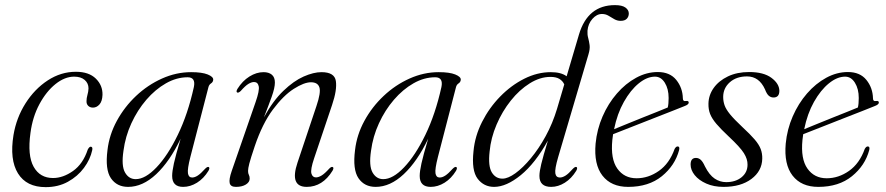

<svg xmlns="http://www.w3.org/2000/svg" viewBox="-20 -740 3547 769"><path d="M277 -433Q239.5 -433 202.5 -403.5Q165.5 -374 138 -323Q110.5 -272 102 -207.5Q89.5 -117 114.8 -72Q140 -27 192.5 -27Q232.5 -27 272.5 -55.2Q312.5 -83.5 331.5 -141Q337.5 -152.5 343.5 -152.5Q352 -152 349.5 -139Q341.5 -101.5 316.2 -67.5Q291 -33.5 252 -12Q213 9.5 163 9.5Q86 9.5 52 -45.5Q18 -100.5 34 -199Q45.5 -268 82 -325.8Q118.5 -383.5 171.2 -418Q224 -452.5 284 -452.5Q336 -452.5 363.8 -425.2Q391.5 -398 390.5 -360Q389.5 -334 378.2 -321.5Q367 -309 352.5 -309Q340.5 -309 333.2 -316.2Q326 -323.5 326.5 -335Q326.5 -347 330.2 -359.8Q334 -372.5 334.5 -386Q334.5 -406.5 319.2 -419.8Q304 -433 277 -433Z M742.5 -111.5Q730 -62.5 732.8 -45.8Q735.5 -29 749.5 -29Q760 -29 772 -36.8Q784 -44.5 802 -64.5Q811 -73.5 816 -71Q821.5 -68 815 -56Q796 -25 769 -8.2Q742 8.5 713.5 8.5Q669.5 8.5 669.5 -35.5Q669.5 -53.5 676.5 -85.5Q683.5 -117.5 703.5 -184.5Q660 -93.5 605.8 -42.5Q551.5 8.5 493 8.5Q448 8.5 424.2 -26.2Q400.5 -61 410.5 -139Q417.5 -200 448 -256Q478.5 -312 525.2 -356Q572 -400 629 -425.5Q686 -451 745.5 -451Q789 -451 811.8 -441.8Q834.5 -432.5 834 -421Q833.5 -411.5 825.5 -406.2Q817.5 -401 815 -391.5ZM474.5 -136Q465.5 -75.5 480.8 -49Q496 -22.5 523.5 -22.5Q562 -22.5 607 -69.8Q652 -117 692.2 -200Q732.5 -283 756.5 -391.5Q764.5 -430.5 731.5 -430.5Q687 -430.5 644.5 -406.2Q602 -382 566.2 -340.5Q530.5 -299 506.2 -246.2Q482 -193.5 474.5 -136Z M930 -369.5Q924.5 -372.5 931 -384Q951 -416 979 -433.5Q1007 -451 1035.5 -451Q1056.5 -451 1068.8 -440.8Q1081 -430.5 1081 -409.5Q1081 -388 1068.2 -352.5Q1055.5 -317 1037 -270Q1073.5 -336.5 1115 -376.2Q1156.5 -416 1196.2 -433.5Q1236 -451 1267.5 -451Q1320 -451 1325.2 -415.5Q1330.5 -380 1310 -319.5L1238 -105.5Q1223 -61 1227.2 -45.2Q1231.5 -29.5 1245.5 -29.5Q1255.5 -29.5 1268 -37Q1280.5 -44.5 1299 -65Q1307.5 -73.5 1312.5 -71Q1318.5 -68.5 1312 -56.5Q1272 8.5 1208.5 8.5Q1139 8.5 1171.5 -88.5L1247.5 -315.5Q1266 -370 1259.2 -390.2Q1252.5 -410.5 1225.5 -410.5Q1198 -410.5 1156.8 -384.2Q1115.5 -358 1073.2 -301.5Q1031 -245 1000.5 -155Q983.5 -104.5 978.5 -84.8Q973.5 -65 973.5 -55.5Q973.5 -45.5 976.8 -39.5Q980 -33.5 980 -24.5Q980 -10.5 964.8 -1Q949.5 8.5 925 8.5Q903.5 8.5 900 -6.5Q896.5 -21.5 908 -55L1003.5 -330.5Q1020 -377.5 1016.2 -394.5Q1012.5 -411.5 997.5 -411.5Q987.5 -411.5 975 -404Q962.5 -396.5 944 -375.5Q935 -367 930 -369.5Z M1734 -111.5Q1721.5 -62.5 1724.2 -45.8Q1727 -29 1741 -29Q1751.5 -29 1763.5 -36.8Q1775.5 -44.5 1793.5 -64.5Q1802.5 -73.5 1807.5 -71Q1813 -68 1806.5 -56Q1787.5 -25 1760.5 -8.2Q1733.5 8.5 1705 8.5Q1661 8.5 1661 -35.5Q1661 -53.5 1668 -85.5Q1675 -117.5 1695 -184.5Q1651.5 -93.5 1597.2 -42.5Q1543 8.5 1484.5 8.5Q1439.5 8.5 1415.8 -26.2Q1392 -61 1402 -139Q1409 -200 1439.5 -256Q1470 -312 1516.8 -356Q1563.5 -400 1620.5 -425.5Q1677.5 -451 1737 -451Q1780.5 -451 1803.2 -441.8Q1826 -432.5 1825.5 -421Q1825 -411.5 1817 -406.2Q1809 -401 1806.5 -391.5ZM1466 -136Q1457 -75.5 1472.2 -49Q1487.5 -22.5 1515 -22.5Q1553.5 -22.5 1598.5 -69.8Q1643.5 -117 1683.8 -200Q1724 -283 1748 -391.5Q1756 -430.5 1723 -430.5Q1678.5 -430.5 1636 -406.2Q1593.5 -382 1557.8 -340.5Q1522 -299 1497.8 -246.2Q1473.5 -193.5 1466 -136Z M2288 -56Q2269 -25 2242.2 -8.2Q2215.5 8.5 2187.5 8.5Q2140.5 8.5 2140.5 -35.5Q2140.5 -52.5 2147.8 -82.8Q2155 -113 2174.5 -177Q2123.5 -85.5 2065.8 -38.5Q2008 8.5 1959 8.5Q1918 8.5 1893 -24.2Q1868 -57 1876.5 -134.5Q1882 -195 1910.8 -251.8Q1939.5 -308.5 1983.5 -353.5Q2027.5 -398.5 2080 -424.8Q2132.5 -451 2186 -451Q2227.5 -451 2249.5 -434.5L2299 -602Q2334 -719.5 2443 -719.5Q2471.5 -719.5 2485 -709.8Q2498.5 -700 2498.5 -686Q2498.5 -673.5 2490.5 -665Q2482.5 -656.5 2466 -656.5Q2452 -656.5 2440.5 -663.2Q2429 -670 2417.2 -677Q2405.5 -684 2391 -684Q2370 -684 2352.8 -664.5Q2335.5 -645 2333 -617Q2332 -601.5 2335.8 -588Q2339.5 -574.5 2341.5 -559.2Q2343.5 -544 2337 -522.5L2215.5 -110.5Q2201.5 -62.5 2204.2 -45.8Q2207 -29 2222.5 -29Q2232.5 -29 2244.8 -36.5Q2257 -44 2275 -64.5Q2284 -73.5 2289 -71Q2294.5 -68 2288 -56ZM1941 -133Q1934.5 -74.5 1949.8 -49.5Q1965 -24.5 1992.5 -24.5Q2014.5 -24.5 2044.5 -46.2Q2074.5 -68 2106.2 -106.2Q2138 -144.5 2165.8 -195.2Q2193.5 -246 2211 -304L2240 -402Q2234 -415.5 2220.8 -423.8Q2207.5 -432 2184.5 -432Q2143 -432 2101.8 -406.2Q2060.5 -380.5 2026 -337.2Q1991.5 -294 1968.8 -240.8Q1946 -187.5 1941 -133Z M2700 -139Q2683.5 -77 2630.8 -34.2Q2578 8.5 2496 8.5Q2428 8.5 2393 -36.5Q2358 -81.5 2365.5 -165Q2371 -222 2393.5 -273.8Q2416 -325.5 2450.8 -365.5Q2485.5 -405.5 2527.8 -428.5Q2570 -451.5 2614.5 -451.5Q2663 -451.5 2688.5 -420Q2714 -388.5 2715 -346Q2715 -333 2728 -335.5Q2738 -337 2738.5 -329.5Q2739 -321.5 2721.5 -315Q2707 -309 2671.2 -295Q2635.5 -281 2590.8 -263.5Q2546 -246 2504.2 -229.5Q2462.5 -213 2435.5 -202.5Q2434 -191 2432.5 -179.5Q2425 -103.5 2452.5 -64.8Q2480 -26 2529.5 -26Q2577 -26 2619 -55.5Q2661 -85 2682 -143.5Q2687.5 -153.5 2694 -153.5Q2703.5 -153.5 2700 -139ZM2603.5 -433Q2571.5 -433 2538.5 -406.2Q2505.5 -379.5 2478.8 -332Q2452 -284.5 2439.5 -222.5Q2461.5 -231.5 2491.5 -243.8Q2521.5 -256 2553.2 -268.8Q2585 -281.5 2612 -292.2Q2639 -303 2654.5 -309.5Q2658 -323.5 2658 -347.5Q2658 -384 2642.8 -408.5Q2627.5 -433 2603.5 -433Z M2888.5 -10.5Q2926 -10.5 2950 -30Q2974 -49.5 2974 -80.5Q2974.5 -102.5 2959.5 -126.5Q2944.5 -150.5 2899 -193Q2867 -223 2849.2 -244Q2831.5 -265 2824.2 -283.5Q2817 -302 2817.5 -324.5Q2818 -359 2838.5 -387.8Q2859 -416.5 2895.5 -434Q2932 -451.5 2980.5 -451.5Q3038.5 -451.5 3069.8 -428.2Q3101 -405 3101.5 -376.5Q3101.5 -349.5 3078 -349.5Q3067.5 -349.5 3059.2 -356.5Q3051 -363.5 3044 -382Q3020.5 -434 2972 -434Q2929.5 -434 2903 -410.5Q2876.5 -387 2876.5 -351.5Q2876.5 -334.5 2882 -318.5Q2887.5 -302.5 2904 -282.2Q2920.5 -262 2953 -231.5Q2985 -202 3002.5 -181.5Q3020 -161 3026.8 -143Q3033.5 -125 3033 -104.5Q3032 -55 2989.5 -23.2Q2947 8.5 2878 8.5Q2838.5 8.5 2808.8 -4.8Q2779 -18 2762.5 -38.5Q2746 -59 2746 -81Q2746 -107.5 2767.5 -107.5Q2778 -107.5 2786.5 -100Q2795 -92.5 2803.5 -73.5Q2821 -39 2842.2 -24.8Q2863.5 -10.5 2888.5 -10.5Z M3461.5 -139Q3445 -77 3392.2 -34.2Q3339.5 8.5 3257.5 8.5Q3189.5 8.5 3154.5 -36.5Q3119.5 -81.5 3127 -165Q3132.5 -222 3155 -273.8Q3177.5 -325.5 3212.2 -365.5Q3247 -405.5 3289.2 -428.5Q3331.5 -451.5 3376 -451.5Q3424.5 -451.5 3450 -420Q3475.5 -388.5 3476.5 -346Q3476.5 -333 3489.5 -335.5Q3499.5 -337 3500 -329.5Q3500.5 -321.5 3483 -315Q3468.5 -309 3432.8 -295Q3397 -281 3352.2 -263.5Q3307.5 -246 3265.8 -229.5Q3224 -213 3197 -202.5Q3195.5 -191 3194 -179.5Q3186.5 -103.5 3214 -64.8Q3241.5 -26 3291 -26Q3338.5 -26 3380.5 -55.5Q3422.5 -85 3443.5 -143.5Q3449 -153.5 3455.5 -153.5Q3465 -153.5 3461.5 -139ZM3365 -433Q3333 -433 3300 -406.2Q3267 -379.5 3240.2 -332Q3213.5 -284.5 3201 -222.5Q3223 -231.5 3253 -243.8Q3283 -256 3314.8 -268.8Q3346.5 -281.5 3373.5 -292.2Q3400.5 -303 3416 -309.5Q3419.5 -323.5 3419.5 -347.5Q3419.5 -384 3404.2 -408.5Q3389 -433 3365 -433Z"/></svg>

Font: Fraunces 72pt Light
Style: Italic
Weight: 300
Italic angle: -16°
Version: Version 1.000;[b76b70a41]